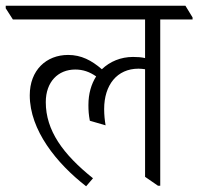

<svg xmlns="http://www.w3.org/2000/svg" viewBox="-51 -643 693 671"><path d="M250 8 274 -20C169 -104 109 -187 109 -286C109 -357 152 -400 212 -400C239 -400 262 -392 285 -376C268 -349 258 -316 258 -276C258 -257 259 -242 263 -221L318 -205C315 -223 313 -241 313 -262C313 -346 358 -403 433 -403C441 -403 449 -402 456 -401V-25L501 6H509V-575H622V-582L597 -623H-31V-614L-6 -575H456V-440C444 -443 430 -444 414 -444C371 -444 333 -428 305 -401C269 -432 233 -451 187 -451C111 -451 53 -398 53 -310C53 -188 147 -72 250 8Z"/></svg>

Font: Noto Serif Devanagari SemiCondensed Light
Style: Regular
Weight: 300
Width: 4
Designer: Universal Thirst, Indian Type Foundry and the Monotype Design Team
Foundry: Monotype Imaging Inc.
Version: Version 2.004